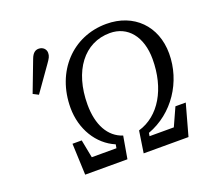

<svg xmlns="http://www.w3.org/2000/svg" viewBox="-118 -832 1064 978"><g transform="rotate(-20 414.0 -342.5)"><path d="M185 0H414L435 -121C360 -145 318 -221 318 -331C318 -514 410 -635 549 -635C646 -635 709 -558 709 -436C709 -276 637 -152 520 -118L502 0H745L792 -170H736L669 -22L711 -72H524L551 -20L563 -89C705 -141 798 -281 798 -434C798 -583 697 -685 548 -685C365 -685 231 -542 231 -345C231 -230 291 -131 384 -92L372 -21L406 -72H223L257 -20L228 -170H178L185 0ZM74 -478 103 -463C134 -507 166 -552 197 -596C214 -620 220 -630 220 -648C220 -667 205 -684 181 -684C164 -684 149 -675 138 -646C117 -590 95 -534 74 -478Z"/></g></svg>

Font: Source Serif Variable
Style: Italic
Weight: 389
Italic angle: -12°
Designer: Frank Grießhammer
Foundry: Adobe Systems Incorporated
Version: Version 3.001;hotconv 1.0.111;makeotfexe 2.5.65597